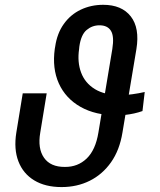

<svg xmlns="http://www.w3.org/2000/svg" viewBox="-20 -757 655 787"><path d="M573.2 -379.9 564 -301.8Q547.4 -295.9 529.5 -292Q511.7 -288.1 493.9 -286.1Q476.1 -284.2 459.5 -284.2Q371.6 -284.2 310.3 -318.8Q249 -353.5 221.2 -415Q193.4 -476.6 204.6 -557.1L206.1 -565.4Q213.9 -620.1 241.5 -658.7Q269 -697.3 311 -717.3Q353 -737.3 402.8 -737.3Q479 -737.3 516.1 -689.7Q553.2 -642.1 539.1 -555.7L481.9 -213.4Q470.2 -141.6 435.1 -91.8Q399.9 -42 347.9 -16.1Q295.9 9.8 232.4 9.8Q165.5 9.8 120.1 -17.8Q74.7 -45.4 55.4 -95.7Q36.1 -146 46.9 -213.4L73.2 -374.5H171.4L145 -213.4Q133.8 -148.4 160.4 -110.4Q187 -72.3 246.1 -72.8Q298.8 -72.3 335.2 -107.2Q371.6 -142.1 383.3 -213.4L440.4 -556.2Q448.7 -607.9 434.8 -630.6Q420.9 -653.3 387.7 -653.3Q357.9 -653.3 335 -634Q312 -614.7 305.2 -565.9L304.2 -555.7Q296.4 -502.4 312.5 -459.5Q328.6 -416.5 368.9 -391.8Q409.2 -367.2 473.6 -366.7Q485.4 -366.7 497.8 -367.9Q510.3 -369.1 522.9 -370.8Q535.6 -372.6 548.3 -374.8Q561 -377 573.2 -379.9Z"/></svg>

Font: Inter 24pt
Style: Italic
Weight: 400
Italic angle: -9.3988°
Designer: Rasmus Andersson
Foundry: rsms
Version: Version 4.001;git-66647c0bb